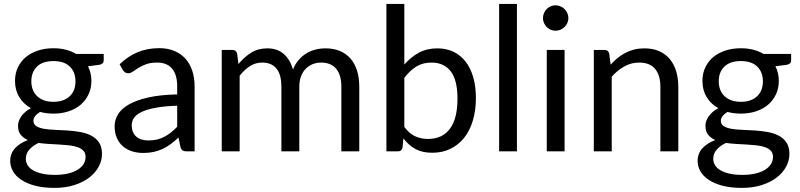

<svg xmlns="http://www.w3.org/2000/svg" viewBox="-20 -756 3994 959"><path d="M247 -247.5C229 -247.5 213.2 -250 199.5 -255C185.8 -260 174.3 -267 165 -276C155.7 -285 148.6 -295.8 143.8 -308.2C138.9 -320.8 136.5 -334.5 136.5 -349.5C136.5 -380.5 145.9 -405.2 164.8 -423.5C183.6 -441.8 211 -451 247 -451C282.7 -451 309.9 -441.8 328.8 -423.5C347.6 -405.2 357 -380.5 357 -349.5C357 -334.5 354.7 -320.8 350 -308.2C345.3 -295.8 338.3 -285 329 -276C319.7 -267 308.2 -260 294.5 -255C280.8 -250 265 -247.5 247 -247.5ZM407.5 27.5C407.5 40.8 404 53 397 64C390 75 379.9 84.5 366.8 92.5C353.6 100.5 337.5 106.7 318.5 111C299.5 115.3 278 117.5 254 117.5C229.3 117.5 207.9 115.4 189.8 111.2C171.6 107.1 156.5 101.4 144.5 94.2C132.5 87.1 123.6 78.6 117.8 68.8C111.9 58.9 109 48.3 109 37C109 19.3 114.9 3.9 126.8 -9.2C138.6 -22.4 153.8 -33.3 172.5 -42C189.2 -39.7 206.5 -38 224.5 -37C242.5 -36 260.2 -35 277.8 -34C295.2 -33 311.8 -31.6 327.5 -29.8C343.2 -27.9 356.9 -24.8 368.8 -20.5C380.6 -16.2 390 -10.2 397 -2.5C404 5.2 407.5 15.2 407.5 27.5ZM498 -486.5H360.5C344.8 -495.8 327.5 -502.9 308.5 -507.8C289.5 -512.6 269 -515 247 -515C219 -515 193.2 -511.2 169.8 -503.5C146.2 -495.8 126 -484.9 109 -470.8C92 -456.6 78.8 -439.4 69.2 -419.2C59.8 -399.1 55 -376.7 55 -352C55 -321.3 62 -294.4 76 -271.2C90 -248.1 109.5 -229.5 134.5 -215.5C123.8 -210.2 114.5 -204 106.5 -197C98.5 -190 91.8 -182.6 86.2 -174.8C80.8 -166.9 76.7 -159.1 74 -151.2C71.3 -143.4 70 -135.8 70 -128.5C70 -109.5 74.4 -94.4 83.2 -83.2C92.1 -72.1 104 -63.2 119 -56.5C91.7 -46.2 70.2 -32.3 54.5 -15C38.8 2.3 31 23.5 31 48.5C31 66.2 35.6 83.1 44.8 99.2C53.9 115.4 67.7 129.7 86 142C104.3 154.3 127.3 164.2 155 171.5C182.7 178.8 215 182.5 252 182.5C289 182.5 322.2 177.8 351.8 168.2C381.2 158.8 406.2 146.1 426.5 130.2C446.8 114.4 462.4 96.3 473.2 76C484.1 55.7 489.5 34.7 489.5 13C489.5 -10.3 484.6 -29.3 474.8 -44C464.9 -58.7 452 -70.2 436 -78.5C420 -86.8 401.8 -92.8 381.2 -96.5C360.8 -100.2 339.8 -102.8 318.2 -104.2C296.8 -105.8 275.8 -106.8 255.2 -107.5C234.8 -108.2 216.5 -109.8 200.5 -112.5C184.5 -115.2 171.6 -119.6 161.8 -125.8C151.9 -131.9 147 -141 147 -153C147 -160.7 149.8 -168.2 155.5 -175.8C161.2 -183.2 169.3 -190.3 180 -197C201 -191.3 223.3 -188.5 247 -188.5C274.3 -188.5 299.7 -192.3 323 -200C346.3 -207.7 366.3 -218.7 383 -233C399.7 -247.3 412.8 -264.6 422.2 -284.8C431.8 -304.9 436.5 -327.3 436.5 -352C436.5 -378.7 430.8 -403 419.5 -425L477 -432.5C491 -435.5 498 -442.5 498 -453.5Z M865 -228V-123C855 -112.3 844.8 -102.8 834.2 -94.5C823.8 -86.2 812.8 -79 801.2 -73C789.8 -67 777.5 -62.4 764.5 -59.2C751.5 -56.1 737.2 -54.5 721.5 -54.5C709.8 -54.5 698.9 -55.9 688.8 -58.8C678.6 -61.6 669.8 -66.1 662.2 -72.2C654.8 -78.4 648.8 -86.3 644.5 -96C640.2 -105.7 638 -117.2 638 -130.5C638 -144.5 642.1 -157.2 650.2 -168.5C658.4 -179.8 671.6 -189.7 689.8 -198C707.9 -206.3 731.4 -213.1 760.2 -218.2C789.1 -223.4 824 -226.7 865 -228ZM577.5 -435 593.5 -406.5C596.5 -401.8 600.2 -397.9 604.5 -394.8C608.8 -391.6 614 -390 620 -390C627.7 -390 635.4 -392.8 643.2 -398.2C651.1 -403.8 660.4 -409.9 671.2 -416.8C682.1 -423.6 694.9 -429.8 709.8 -435.2C724.6 -440.8 743 -443.5 765 -443.5C797.7 -443.5 822.5 -433.4 839.5 -413.2C856.5 -393.1 865 -363.3 865 -324V-284.5C807.3 -283.2 758.7 -277.9 719 -268.8C679.3 -259.6 647.2 -247.8 622.5 -233.5C597.8 -219.2 580 -202.8 569 -184.2C558 -165.8 552.5 -146.5 552.5 -126.5C552.5 -103.5 556.2 -83.6 563.8 -66.8C571.2 -49.9 581.4 -36 594.2 -25C607.1 -14 622.2 -5.8 639.5 -0.2C656.8 5.2 675.3 8 695 8C714.3 8 731.9 6.2 747.8 2.8C763.6 -0.8 778.5 -5.8 792.5 -12.2C806.5 -18.8 819.8 -26.8 832.5 -36.2C845.2 -45.8 858.2 -56.7 871.5 -69L881.5 -21C884.2 -12.7 887.8 -7.1 892.5 -4.2C897.2 -1.4 903.8 0 912.5 0H952V-324C952 -352.3 948.2 -378.3 940.5 -402C932.8 -425.7 921.5 -445.8 906.5 -462.5C891.5 -479.2 873 -492.2 851 -501.5C829 -510.8 803.8 -515.5 775.5 -515.5C736.2 -515.5 700.3 -508.8 668 -495.5C635.7 -482.2 605.5 -462 577.5 -435Z M1087.5 0H1177V-377.5C1192.7 -397.8 1209.8 -413.9 1228.5 -425.8C1247.2 -437.6 1267.5 -443.5 1289.5 -443.5C1320.8 -443.5 1344.7 -433.5 1361 -413.5C1377.3 -393.5 1385.5 -363.2 1385.5 -322.5V0H1475V-322.5C1475 -342.5 1477.9 -360.1 1483.8 -375.2C1489.6 -390.4 1497.5 -403 1507.5 -413C1517.5 -423 1529.1 -430.6 1542.2 -435.8C1555.4 -440.9 1569.3 -443.5 1584 -443.5C1616.7 -443.5 1641.7 -433.2 1659 -412.8C1676.3 -392.2 1685 -362.2 1685 -322.5V0H1774.5V-322.5C1774.5 -353.2 1770.7 -380.4 1763 -404.2C1755.3 -428.1 1744.2 -448.2 1729.8 -464.5C1715.2 -480.8 1697.6 -493.2 1676.8 -501.8C1655.9 -510.2 1632.2 -514.5 1605.5 -514.5C1588.8 -514.5 1572.4 -512.5 1556.2 -508.5C1540.1 -504.5 1524.8 -498.2 1510.5 -489.5C1496.2 -480.8 1483.2 -469.8 1471.8 -456.5C1460.2 -443.2 1450.8 -427.3 1443.5 -409C1434.2 -441.3 1418.9 -467 1397.8 -486C1376.6 -505 1349 -514.5 1315 -514.5C1284.3 -514.5 1257.3 -507.2 1234 -492.5C1210.7 -477.8 1189.7 -459 1171 -436L1164.5 -488C1161.5 -500.3 1153.7 -506.5 1141 -506.5H1087.5Z M1999.5 -122V-367C2017.8 -391.3 2037.8 -410.2 2059.2 -423.5C2080.8 -436.8 2106 -443.5 2135 -443.5C2176.7 -443.5 2208.8 -428.9 2231.2 -399.8C2253.8 -370.6 2265 -325 2265 -263C2265 -196.3 2252.3 -146.2 2227 -112.5C2201.7 -78.8 2165.2 -62 2117.5 -62C2094.2 -62 2072.8 -66.5 2053.2 -75.5C2033.8 -84.5 2015.8 -100 1999.5 -122ZM1999.5 -433.5V-736.5H1910V0H1967.5C1980.2 0 1987.8 -6.3 1990.5 -19L1995 -65C2012 -42 2031.9 -24.2 2054.8 -11.8C2077.6 0.8 2105.7 7 2139 7C2172.7 7 2203 0.4 2230 -12.8C2257 -25.9 2279.9 -44.4 2298.8 -68.2C2317.6 -92.1 2332 -120.8 2342 -154.5C2352 -188.2 2357 -225.5 2357 -266.5C2357 -304.8 2352.6 -339.3 2343.8 -370C2334.9 -400.7 2322.2 -426.8 2305.5 -448.2C2288.8 -469.8 2268.6 -486.2 2244.8 -497.5C2220.9 -508.8 2194.2 -514.5 2164.5 -514.5C2129.5 -514.5 2098.6 -507.2 2071.8 -492.5C2044.9 -477.8 2020.8 -458.2 1999.5 -433.5Z M2562 -736.5H2473V0H2562Z M2800 -506.5H2711V0H2800ZM2819 -665.5C2819 -674.2 2817.2 -682.4 2813.8 -690.2C2810.2 -698.1 2805.6 -704.9 2799.8 -710.8C2793.9 -716.6 2787.1 -721.2 2779.2 -724.5C2771.4 -727.8 2763.2 -729.5 2754.5 -729.5C2745.8 -729.5 2737.8 -727.8 2730.2 -724.5C2722.8 -721.2 2716.2 -716.6 2710.5 -710.8C2704.8 -704.9 2700.3 -698.1 2697 -690.2C2693.7 -682.4 2692 -674.2 2692 -665.5C2692 -656.8 2693.7 -648.8 2697 -641.2C2700.3 -633.8 2704.8 -627.1 2710.5 -621.2C2716.2 -615.4 2722.8 -610.8 2730.2 -607.5C2737.8 -604.2 2745.8 -602.5 2754.5 -602.5C2763.2 -602.5 2771.4 -604.2 2779.2 -607.5C2787.1 -610.8 2793.9 -615.4 2799.8 -621.2C2805.6 -627.1 2810.2 -633.8 2813.8 -641.2C2817.2 -648.8 2819 -656.8 2819 -665.5Z M3030 -433 3023 -488C3020 -500.3 3012.2 -506.5 2999.5 -506.5H2946V0H3035.5V-373C3054.8 -394.7 3075.9 -411.8 3098.8 -424.5C3121.6 -437.2 3146.2 -443.5 3172.5 -443.5C3208.2 -443.5 3234.8 -432.9 3252.2 -411.8C3269.8 -390.6 3278.5 -360.8 3278.5 -322.5V0H3368V-322.5C3368 -351.2 3364.3 -377.3 3357 -401C3349.7 -424.7 3338.9 -444.9 3324.8 -461.8C3310.6 -478.6 3292.9 -491.6 3271.8 -500.8C3250.6 -509.9 3226.2 -514.5 3198.5 -514.5C3180.5 -514.5 3163.8 -512.6 3148.2 -508.8C3132.8 -504.9 3118.1 -499.4 3104.2 -492.2C3090.4 -485.1 3077.3 -476.5 3065 -466.5C3052.7 -456.5 3041 -445.3 3030 -433Z M3680.5 -247.5C3662.5 -247.5 3646.7 -250 3633 -255C3619.3 -260 3607.8 -267 3598.5 -276C3589.2 -285 3582.1 -295.8 3577.2 -308.2C3572.4 -320.8 3570 -334.5 3570 -349.5C3570 -380.5 3579.4 -405.2 3598.2 -423.5C3617.1 -441.8 3644.5 -451 3680.5 -451C3716.2 -451 3743.4 -441.8 3762.2 -423.5C3781.1 -405.2 3790.5 -380.5 3790.5 -349.5C3790.5 -334.5 3788.2 -320.8 3783.5 -308.2C3778.8 -295.8 3771.8 -285 3762.5 -276C3753.2 -267 3741.7 -260 3728 -255C3714.3 -250 3698.5 -247.5 3680.5 -247.5ZM3841 27.5C3841 40.8 3837.5 53 3830.5 64C3823.5 75 3813.4 84.5 3800.2 92.5C3787.1 100.5 3771 106.7 3752 111C3733 115.3 3711.5 117.5 3687.5 117.5C3662.8 117.5 3641.4 115.4 3623.2 111.2C3605.1 107.1 3590 101.4 3578 94.2C3566 87.1 3557.1 78.6 3551.2 68.8C3545.4 58.9 3542.5 48.3 3542.5 37C3542.5 19.3 3548.4 3.9 3560.2 -9.2C3572.1 -22.4 3587.3 -33.3 3606 -42C3622.7 -39.7 3640 -38 3658 -37C3676 -36 3693.8 -35 3711.2 -34C3728.8 -33 3745.3 -31.6 3761 -29.8C3776.7 -27.9 3790.4 -24.8 3802.2 -20.5C3814.1 -16.2 3823.5 -10.2 3830.5 -2.5C3837.5 5.2 3841 15.2 3841 27.5ZM3931.5 -486.5H3794C3778.3 -495.8 3761 -502.9 3742 -507.8C3723 -512.6 3702.5 -515 3680.5 -515C3652.5 -515 3626.8 -511.2 3603.2 -503.5C3579.8 -495.8 3559.5 -484.9 3542.5 -470.8C3525.5 -456.6 3512.2 -439.4 3502.8 -419.2C3493.2 -399.1 3488.5 -376.7 3488.5 -352C3488.5 -321.3 3495.5 -294.4 3509.5 -271.2C3523.5 -248.1 3543 -229.5 3568 -215.5C3557.3 -210.2 3548 -204 3540 -197C3532 -190 3525.2 -182.6 3519.8 -174.8C3514.2 -166.9 3510.2 -159.1 3507.5 -151.2C3504.8 -143.4 3503.5 -135.8 3503.5 -128.5C3503.5 -109.5 3507.9 -94.4 3516.8 -83.2C3525.6 -72.1 3537.5 -63.2 3552.5 -56.5C3525.2 -46.2 3503.7 -32.3 3488 -15C3472.3 2.3 3464.5 23.5 3464.5 48.5C3464.5 66.2 3469.1 83.1 3478.2 99.2C3487.4 115.4 3501.2 129.7 3519.5 142C3537.8 154.3 3560.8 164.2 3588.5 171.5C3616.2 178.8 3648.5 182.5 3685.5 182.5C3722.5 182.5 3755.8 177.8 3785.2 168.2C3814.8 158.8 3839.7 146.1 3860 130.2C3880.3 114.4 3895.9 96.3 3906.8 76C3917.6 55.7 3923 34.7 3923 13C3923 -10.3 3918.1 -29.3 3908.2 -44C3898.4 -58.7 3885.5 -70.2 3869.5 -78.5C3853.5 -86.8 3835.2 -92.8 3814.8 -96.5C3794.2 -100.2 3773.2 -102.8 3751.8 -104.2C3730.2 -105.8 3709.2 -106.8 3688.8 -107.5C3668.2 -108.2 3650 -109.8 3634 -112.5C3618 -115.2 3605.1 -119.6 3595.2 -125.8C3585.4 -131.9 3580.5 -141 3580.5 -153C3580.5 -160.7 3583.3 -168.2 3589 -175.8C3594.7 -183.2 3602.8 -190.3 3613.5 -197C3634.5 -191.3 3656.8 -188.5 3680.5 -188.5C3707.8 -188.5 3733.2 -192.3 3756.5 -200C3779.8 -207.7 3799.8 -218.7 3816.5 -233C3833.2 -247.3 3846.2 -264.6 3855.8 -284.8C3865.2 -304.9 3870 -327.3 3870 -352C3870 -378.7 3864.3 -403 3853 -425L3910.5 -432.5C3924.5 -435.5 3931.5 -442.5 3931.5 -453.5Z"/></svg>

Font: LatoLatin
Style: Regular
Weight: 400
Designer: Lukasz Dziedzic with Adam Twardoch and Botio Nikoltchev
Foundry: tyPoland Lukasz Dziedzic
Version: Version 2.015; 2015-08-06; http://www.latofonts.com/